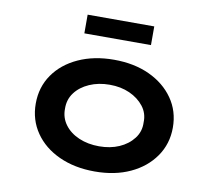

<svg xmlns="http://www.w3.org/2000/svg" viewBox="-81 -827 1045 931"><g transform="rotate(10 441.5 -361.5)"><path d="M442 10Q343 10 266.5 -25Q190 -60 147 -122.5Q104 -185 104 -265Q104 -346 147 -408Q190 -470 266.5 -505Q343 -540 442 -540Q541 -540 616.5 -505Q692 -470 735.5 -408Q779 -346 779 -265Q779 -185 735.5 -122.5Q692 -60 616.5 -25Q541 10 442 10ZM442 -114Q497 -114 540.5 -133Q584 -152 610.5 -186.5Q637 -221 635 -265Q637 -310 610.5 -344Q584 -378 540.5 -397.5Q497 -417 442 -417Q387 -417 342.5 -397.5Q298 -378 272.5 -344Q247 -310 248 -265Q247 -221 272.5 -186.5Q298 -152 342.5 -133Q387 -114 442 -114ZM277 -641V-733H605V-641Z"/></g></svg>

Font: Lexend Peta SemiBold
Style: Regular
Weight: 600
Designer: Bonnie Shaver-Troup, Thomas Jockin
Foundry: Lexend
Version: Version 1.007